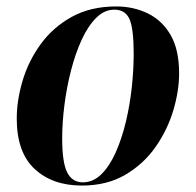

<svg xmlns="http://www.w3.org/2000/svg" viewBox="-20 -566 607 596"><path d="M234 10Q143 10 87.5 -41.5Q32 -93 32 -198Q32 -254 50 -315Q68 -376 106 -428.5Q144 -481 202.5 -513.5Q261 -546 341 -546Q394 -546 438.5 -524.5Q483 -503 509.5 -457.5Q536 -412 536 -338Q536 -284 518 -223.5Q500 -163 463 -110Q426 -57 369 -23.5Q312 10 234 10ZM237 0Q269 0 294.5 -25Q320 -50 339 -92.5Q358 -135 370.5 -187Q383 -239 389 -294Q395 -349 395 -399Q395 -477 382 -506.5Q369 -536 335 -536Q304 -536 278.5 -510.5Q253 -485 233.5 -442.5Q214 -400 200.5 -347.5Q187 -295 180 -240Q173 -185 173 -136Q173 -62 188.5 -31Q204 0 237 0Z"/></svg>

Font: Noto Serif Display SemiCondensed
Style: Bold Italic
Weight: 700
Width: 4
Italic angle: -12°
Designer: Monotype Design Team
Foundry: Monotype Imaging Inc.
Version: Version 2.009